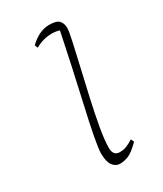

<svg xmlns="http://www.w3.org/2000/svg" viewBox="-130 -517 497 584"><g transform="rotate(-30 118.5 -225.0)"><path d="M117 12Q102 12 92 -1.5Q82 -15 82 -44Q82 -60 90 -102Q98 -144 111 -200.5Q124 -257 137 -317.5Q150 -378 161 -431Q148 -435 135 -435Q119 -435 104.5 -431Q90 -427 76 -419L72 -430Q90 -447 107 -454.5Q124 -462 140 -462Q166 -462 175 -452.5Q184 -443 184 -426Q184 -415 176.5 -381Q169 -347 158.5 -301.5Q148 -256 137 -207.5Q126 -159 118.5 -116Q111 -73 111 -47Q111 -19 134 -19Q148 -19 158.5 -23.5Q169 -28 182 -36L187 -25Q162 0 146.5 6Q131 12 117 12Z"/></g></svg>

Font: Petrona Thin
Style: Italic
Weight: 100
Italic angle: -9°
Designer: Ringo R. Seeber
Foundry: Ringo R. Seeber
Version: Version 2.001; ttfautohint (v1.8.3)